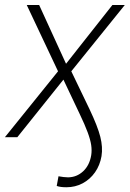

<svg xmlns="http://www.w3.org/2000/svg" viewBox="-41 -561 530 785"><path d="M230.5 204.6Q219.2 204.6 209 203.4Q198.7 202.1 190.9 199.2L198.2 159.7Q208 161.6 218.5 162.8Q229 164.1 237.3 164.1Q272.9 163.6 299.1 139.2Q325.2 114.7 332 73.2Q335 53.7 331.8 32Q328.6 10.3 317.4 -20Q306.2 -50.3 285.2 -94.2L218.3 -235.4L29.8 0H-21L196.3 -269.5L68.4 -540.5H119.1L229 -300.3L418.5 -540.5H469.2L250.5 -269.5L324.7 -115.2Q358.4 -44.4 369.1 -1.7Q379.9 41 374 77.6Q367.7 114.7 347.4 143.6Q327.1 172.4 296.9 188.5Q266.6 204.6 230.5 204.6Z"/></svg>

Font: Inter 24pt ExtraLight
Style: Italic
Weight: 250
Italic angle: -9.3988°
Version: Version 4.001;git-66647c0bb